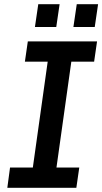

<svg xmlns="http://www.w3.org/2000/svg" viewBox="-20 -898 489 918"><path d="M15 0 28 -97H137L208 -603H99L113 -700H444L430 -603H321L250 -97H359L345 0ZM331 -769 347 -878H449L433 -769ZM147 -769 163 -878H265L249 -769Z"/></svg>

Font: Finlandica Medium
Style: Italic
Weight: 500
Italic angle: -8°
Designer: Niklas Ekholm, Juho Hiilivirta, Jaakko Suomalainen
Foundry: Helsinki Type Studio
Version: Version 1.063